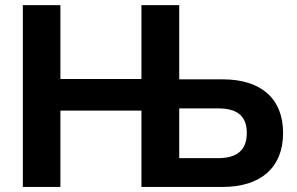

<svg xmlns="http://www.w3.org/2000/svg" viewBox="-20 -739 1173 759"><path d="M218.8 0V-301.8H539.1V0H860.4C1009.8 0 1099.1 -76.2 1099.1 -213.4C1099.1 -350.6 1010.3 -425.3 860.8 -425.3H688.5V-718.8H539.1V-426.8H218.8V-718.8H70.3V0ZM688.5 -310.5H842.3C919.9 -310.5 955.6 -278.8 955.6 -212.9C955.6 -147.5 918.9 -113.8 842.3 -113.8H688.5Z"/></svg>

Font: Winston
Style: Bold
Weight: 700
Designer: Vernon Adams, Kim Jin-seong, David Berlow, Cristiano Sobral
Foundry: The Winston Project Authors
Version: Version 3.004